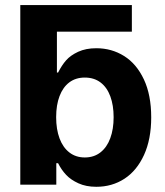

<svg xmlns="http://www.w3.org/2000/svg" viewBox="-20 -727 651 756"><path d="M499.2 -602.2H145.1V-707H499.2ZM59.9 -707H204.1V-441.3H208.7Q223.3 -470.1 240.4 -489.6Q257.5 -509 287.7 -523.1Q318 -537.1 359.3 -537.1Q419.6 -537.1 468.7 -506.4Q517.7 -475.7 546.6 -414.2Q575.4 -352.8 575.4 -264.8Q575.4 -178.9 547.1 -116.9Q518.8 -55 470 -23.2Q421.2 8.5 359.2 8.5Q318.8 8.5 288.9 -5.2Q258.9 -18.8 240.5 -38.4Q222 -57.9 208.7 -84.4H201.7V0H59.9ZM313.9 -107Q350 -107 375.5 -127Q401.1 -147 414.2 -182.8Q427.4 -218.5 427.4 -265.6Q427.4 -312.3 414.4 -347.6Q401.5 -382.9 375.9 -402.3Q350.4 -421.6 313.9 -421.6Q278.2 -421.6 253 -402.7Q227.9 -383.8 214.5 -348.7Q201.1 -313.6 201.1 -265.6Q201.1 -217.7 214.5 -181.9Q227.9 -146.2 253.3 -126.6Q278.6 -107 313.9 -107Z"/></svg>

Font: Pretendard Std Variable
Style: Regular
Weight: 400
Designer: Base glyphs from Inter by Rasmus Andersson; Hangeul glyphs from Noto Sans CJK(Source Han Sans) by Jang Soo-young and Kan
Foundry: Kil Hyung-jin
Version: Version 1.309;Glyphs 3.2 (3225)